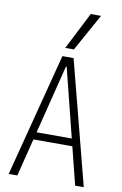

<svg xmlns="http://www.w3.org/2000/svg" viewBox="-106 -1059 712 1118"><g transform="rotate(10 250.0 -500.0)"><path d="M28 0 217 -730H283L472 0H421L252 -674H248L79 0ZM114 -223V-267H386V-223ZM276 -780H225L337 -1000H398Z"/></g></svg>

Font: M PLUS 1 Code Light
Style: Regular
Weight: 300
Designer: Coji Morishita
Foundry: UNDERFOREST DESIGN
Version: Version 1.002